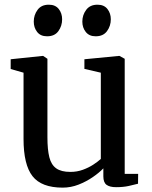

<svg xmlns="http://www.w3.org/2000/svg" viewBox="-20 -806 661 836"><path d="M485.5 9Q458 9 444 -1.2Q430 -11.5 430 -38V-73Q412 -54 384 -34.8Q356 -15.5 322.2 -2.2Q288.5 11 253 11Q160.5 11 121.5 -39Q82.5 -89 82.5 -201V-489.5L26.5 -505.5V-548L165.5 -562.5H168L186.5 -550V-208Q186.5 -154.5 194.8 -121.5Q203 -88.5 224.8 -73Q246.5 -57.5 286.5 -57.5Q315.5 -57.5 340.8 -66.8Q366 -76 386 -89Q406 -102 419 -114V-489.5L347.5 -506V-548L497.5 -562.5H500.5L523 -550V-49H581.5L581 -6Q564 -1.5 540.2 3.8Q516.5 9 485.5 9ZM184.5 -648Q156.5 -648 141.8 -666.8Q127 -685.5 127 -712Q127 -740.5 143.5 -763Q160 -785.5 192 -785.5H193Q221 -785.5 235.8 -766.8Q250.5 -748 250.5 -722Q250.5 -693 234.2 -670.5Q218 -648 185.5 -648ZM396 -648Q368.5 -648 353.5 -666.8Q338.5 -685.5 338.5 -712Q338.5 -740.5 355.2 -763Q372 -785.5 404 -785.5H405Q433 -785.5 447.8 -766.8Q462.5 -748 462.5 -722Q462.5 -693 446 -670.5Q429.5 -648 397 -648Z"/></svg>

Font: Merriweather 28pt
Style: Regular
Weight: 400
Version: Version 2.100